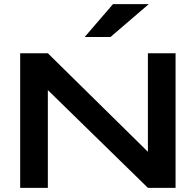

<svg xmlns="http://www.w3.org/2000/svg" viewBox="-20 -903 941 923"><path d="M733 -132 691 -115V-647H824V0H691L168 -511L210 -528V0H77V-647H210ZM387 -725 523 -883H695L511 -725Z"/></svg>

Font: Syne
Style: Bold
Weight: 700
Designer: Lucas Descroix
Foundry: Bonjour Monde
Version: Version 2.200